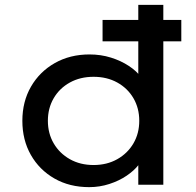

<svg xmlns="http://www.w3.org/2000/svg" viewBox="-20 -760 806 790"><path d="M402 -590V-678H726V-590ZM347 10Q266 10 204 -25.5Q142 -61 107 -122.5Q72 -184 72 -263Q72 -342 107.5 -403.5Q143 -465 205.5 -500.5Q268 -536 348 -536Q395 -536 436.5 -523Q478 -510 510.5 -488.5Q543 -467 561 -441.5Q579 -416 579 -391L549 -389V-740H652V0H549V-133L569 -130Q569 -106 550.5 -82Q532 -58 501 -37Q470 -16 430 -3Q390 10 347 10ZM365 -81Q420 -81 462.5 -105Q505 -129 529 -170Q553 -211 553 -263Q553 -315 529 -356Q505 -397 462.5 -420.5Q420 -444 365 -444Q310 -444 267.5 -420.5Q225 -397 201 -356Q177 -315 177 -263Q177 -211 201 -170Q225 -129 267.5 -105Q310 -81 365 -81Z"/></svg>

Font: Lexend Exa
Style: Regular
Weight: 400
Designer: Bonnie Shaver-Troup, Thomas Jockin
Foundry: Lexend
Version: Version 1.007